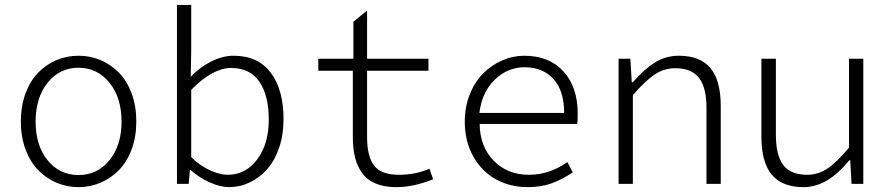

<svg xmlns="http://www.w3.org/2000/svg" viewBox="-20 -749 3638 782"><path d="M64.9 -253.9Q64.9 -316.4 83.7 -367.7Q102.5 -418.9 134.8 -452.4Q167 -485.8 209.5 -503.9Q252 -522 299.8 -522Q347.7 -522 390.1 -503.9Q432.6 -485.8 465.1 -452.4Q497.6 -418.9 516.4 -367.7Q535.2 -316.4 535.2 -253.9Q535.2 -192.4 516.4 -141.4Q497.6 -90.3 465.1 -56.9Q432.6 -23.4 390.1 -5.1Q347.7 13.2 299.8 13.2Q252 13.2 209.5 -5.1Q167 -23.4 134.8 -56.9Q102.5 -90.3 83.7 -141.4Q64.9 -192.4 64.9 -253.9ZM475.1 -253.9Q475.1 -351.1 425.8 -412.1Q376.5 -473.1 299.8 -473.1Q223.1 -473.1 174.1 -412.1Q125 -351.1 125 -253.9Q125 -156.7 173.8 -96.4Q222.7 -36.1 299.8 -36.1Q377 -36.1 426 -96.7Q475.1 -157.2 475.1 -253.9Z M912.6 13.2Q877.4 13.2 834.5 -6.1Q791.5 -25.4 755.4 -57.1H753.4L748.5 0H700.7V-729H758.8V-543L756.8 -436Q793.9 -475.6 840.6 -498.8Q887.2 -522 931.6 -522Q1030.3 -522 1082.5 -453.1Q1134.8 -384.3 1134.8 -263.2Q1134.8 -199.7 1116.7 -147Q1098.6 -94.2 1067.9 -59.6Q1037.1 -24.9 997.1 -5.9Q957 13.2 912.6 13.2ZM907.7 -37.1Q980.5 -37.1 1027.6 -99.9Q1074.7 -162.6 1074.7 -262.2Q1074.7 -358.9 1036.9 -415.5Q999 -472.2 920.4 -472.2Q884.3 -472.2 842.5 -449.5Q800.8 -426.8 758.8 -382.8V-108.9Q795.4 -73.2 835.4 -55.2Q875.5 -37.1 907.7 -37.1Z M1594.2 13.2Q1544.9 13.2 1510 -1.5Q1475.1 -16.1 1455.1 -43.9Q1435.1 -71.8 1426 -107.9Q1417 -144 1417 -191.9V-460.9H1276.4V-509.8H1419.4V-660.2L1475.1 -706.1V-509.8H1725.1V-460.9H1475.1V-189.9Q1475.1 -112.3 1503.7 -74.7Q1532.2 -37.1 1605 -37.1Q1673.3 -37.1 1729 -62L1744.1 -19Q1665.5 13.2 1594.2 13.2Z M2128.9 13.2Q2058.1 13.2 2000.5 -18.3Q1942.9 -49.8 1908 -111.3Q1873 -172.9 1873 -253.9Q1873 -314 1893.6 -365.2Q1914.1 -416.5 1948 -450.2Q1981.9 -483.9 2025.4 -502.9Q2068.8 -522 2115.7 -522Q2216.3 -522 2274.7 -458.3Q2333 -394.5 2333 -285.2Q2333 -257.3 2331.1 -244.1H1933.6Q1934.6 -152.3 1990.5 -94.7Q2046.4 -37.1 2134.8 -37.1Q2217.3 -37.1 2291 -88.9L2313 -46.9Q2271.5 -19 2228.3 -2.9Q2185.1 13.2 2128.9 13.2ZM1932.6 -289.1H2277.8Q2277.8 -378.4 2234.6 -426.8Q2191.4 -475.1 2115.7 -475.1Q2047.4 -475.1 1994.9 -424.1Q1942.4 -373 1932.6 -289.1Z M2499.5 0V-509.8H2547.4L2553.2 -414.1H2557.6Q2602.5 -466.3 2647 -494.1Q2691.4 -522 2744.6 -522Q2832 -522 2873.8 -471.4Q2915.5 -420.9 2915.5 -317.9V0H2857.4V-310.1Q2857.4 -392.1 2827.1 -431.6Q2796.9 -471.2 2730.5 -471.2Q2684.6 -471.2 2647 -446Q2609.4 -420.9 2557.6 -361.8V0Z M3252.9 13.2Q3165.5 13.2 3123.3 -37.6Q3081.1 -88.4 3081.1 -191.9V-509.8H3140.1V-200.2Q3140.1 -116.7 3170.2 -76.9Q3200.2 -37.1 3267.1 -37.1Q3312.5 -37.1 3350.8 -63Q3389.2 -88.9 3438 -147.9V-509.8H3496.1V0H3448.2L3442.9 -96.2H3439Q3350.6 13.2 3252.9 13.2Z"/></svg>

Font: Office Code Pro Light
Style: Regular
Weight: 300
Designer: Nathan Rutzky & Paul D. Hunt
Foundry: Adobe Systems Incorporated
Version: Version 1.004;PS 001.004;hotconv 1.0.70;makeotf.lib2.5.58329